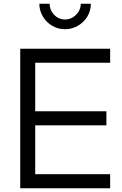

<svg xmlns="http://www.w3.org/2000/svg" viewBox="-20 -1005 652 1025"><path d="M88 -745H568V-670H168V-411H548V-336H168V-75H568V0H88ZM190 -985H245Q245 -951 269 -926Q293 -901 327 -901Q361 -901 386 -926Q411 -951 411 -985H465Q465 -948 446.5 -917Q428 -886 396 -867.5Q364 -849 327 -849Q290 -849 258.5 -867.5Q227 -886 208.5 -917.5Q190 -949 190 -985Z"/></svg>

Font: Trafiko Sans Variable
Style: Regular
Weight: 400
Designer: Gumpita Rahayu / Trafiko
Foundry: Tokotype / Trafiko
Version: Version 0.001;FEAKit 1.0